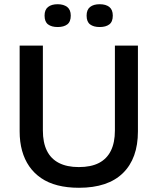

<svg xmlns="http://www.w3.org/2000/svg" viewBox="-20 -876 747 909"><path d="M354 13Q298 13 253 1.5Q208 -10 174.5 -33Q141 -56 118.5 -88.5Q96 -121 84.5 -162.5Q73 -204 73 -254V-660H183V-258Q183 -201 202 -162.5Q221 -124 259 -104.5Q297 -85 353 -85Q411 -85 448.5 -104.5Q486 -124 505 -162.5Q524 -201 524 -258V-660H633V-254Q633 -126 562 -56.5Q491 13 354 13ZM452 -748Q423 -748 406.5 -760.5Q390 -773 390 -802Q390 -830 406.5 -843Q423 -856 452 -856Q481 -856 497.5 -843Q514 -830 514 -802Q514 -773 497.5 -760.5Q481 -748 452 -748ZM253 -748Q224 -748 207.5 -760.5Q191 -773 191 -802Q191 -830 207.5 -843Q224 -856 253 -856Q281 -856 298 -843Q315 -830 315 -802Q315 -773 298.5 -760.5Q282 -748 253 -748Z"/></svg>

Font: Bricolage Grotesque 24pt Medium
Style: Regular
Weight: 500
Designer: Mathieu Triay
Foundry: Atelier Triay
Version: Version 1.001;gftools[0.9.33.dev8+g029e19f]